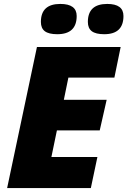

<svg xmlns="http://www.w3.org/2000/svg" viewBox="-20 -952 645 972"><path d="M187 -840.8Q187 -932.1 285.2 -932.1Q368.2 -932.1 368.2 -871.1Q368.2 -778.8 270 -778.8Q227.1 -778.8 207 -793.9Q187 -809.1 187 -840.8ZM424.8 -840.8Q424.8 -932.1 522.9 -932.1Q605 -932.1 605 -871.1Q605 -778.8 507.8 -778.8Q464.8 -778.8 444.8 -793.9Q424.8 -809.1 424.8 -840.8ZM167 -713.9H590.8L559.1 -559.1H326.2L303.2 -446.8H520L484.9 -292H268.1L240.2 -157.2H473.1L439.9 0H16.1Z"/></svg>

Font: Open Sans Hebrew Extra Bold
Style: Italic
Weight: 800
Italic angle: -12°
Foundry: Ascender Corporation, Yanek Iontef
Version: Version 2.001;PS 002.001;hotconv 1.0.70;makeotf.lib2.5.58329